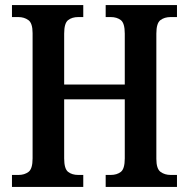

<svg xmlns="http://www.w3.org/2000/svg" viewBox="-20 -734 742 754"><path d="M27 0V-47H53Q76 -47 92 -59Q108 -71 108 -112V-604Q108 -643 91.5 -655Q75 -667 52 -667H27V-714H307V-667H287Q263 -667 247.5 -655Q232 -643 232 -602V-402H470V-602Q470 -643 454.5 -655Q439 -667 415 -667H395V-714H675V-667H650Q626 -667 610 -655Q594 -643 594 -602V-110Q594 -71 610.5 -59Q627 -47 650 -47H675V0H395V-47H415Q439 -47 454.5 -59Q470 -71 470 -112V-344H232V-112Q232 -71 247.5 -59Q263 -47 287 -47H307V0Z"/></svg>

Font: Noto Serif Condensed SemiBold
Style: Regular
Weight: 600
Width: 3
Designer: Monotype Design Team
Foundry: Monotype Imaging Inc.
Version: Version 2.013